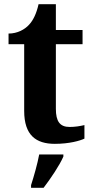

<svg xmlns="http://www.w3.org/2000/svg" viewBox="-20 -680 445 921"><path d="M243 10C313 10 364 -5 385 -15V-80C364 -75 340 -71 314 -71C267 -71 248 -98 248 -158V-468H376V-536H248V-660H165C155 -615 139 -582 119 -561C99 -539 64 -519 21 -519V-468H96V-148C96 -31 153 10 243 10ZM129 208V221H189C222 178 266 113 284 71V61H168C160 105 142 168 129 208Z"/></svg>

Font: Noto Serif Test
Style: Bold
Weight: 700
Version: Version 1.000